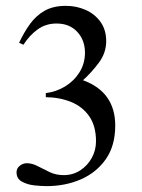

<svg xmlns="http://www.w3.org/2000/svg" viewBox="-20 -632 492 663"><path d="M377.9 -198.2Q377.9 -128.9 345.5 -82.5Q313 -36.1 259.3 -12.7Q205.6 10.7 140.6 10.7Q124.5 10.7 100.1 8.3Q75.7 5.9 56.4 -4.4Q37.1 -14.6 37.1 -37.1Q37.1 -50.8 48.3 -59.6Q59.6 -68.4 72.3 -68.4Q91.3 -68.4 110.6 -58.1Q129.9 -47.9 151.6 -37.6Q173.3 -27.3 200.2 -27.3Q231.9 -27.3 257.1 -43.7Q282.2 -60.1 296.9 -86.7Q311.5 -113.3 311.5 -144Q311.5 -196.8 288.3 -230.2Q265.1 -263.7 225.8 -279.8Q186.5 -295.9 138.2 -296.4V-310.5Q174.3 -314.9 205.1 -333.7Q235.8 -352.5 254.6 -382.6Q273.4 -412.6 273.4 -450.2Q273.4 -493.2 246.8 -522Q220.2 -550.8 175.3 -550.8Q137.7 -550.8 109.4 -530Q81.1 -509.3 61 -477.5L45.9 -484.4Q63 -520.5 83.7 -549.3Q104.5 -578.1 134.3 -595Q164.1 -611.8 207.5 -611.8Q243.7 -611.8 275.4 -597.9Q307.1 -584 326.9 -556.6Q346.7 -529.3 346.7 -489.7Q346.7 -449.2 321 -415Q295.4 -380.9 266.6 -355Q377.9 -314.5 377.9 -198.2Z"/></svg>

Font: Scheherazade New
Style: Regular
Weight: 400
Designer: SIL International
Foundry: SIL International
Version: Version 4.000